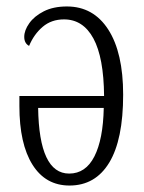

<svg xmlns="http://www.w3.org/2000/svg" viewBox="-20 -564 446 594"><path d="M40 -236V-267H302Q301 -386 269 -445Q237 -504 178 -504Q139 -504 112 -481Q85 -458 70 -422Q55 -430 55 -450Q55 -470 70.5 -492Q86 -514 115.5 -529Q145 -544 187 -544Q269 -544 315 -472.5Q361 -401 361 -271Q361 -132 318 -61Q275 10 195 10Q121 10 80.5 -54.5Q40 -119 40 -236ZM301 -230H98Q101 -27 194 -27Q245 -27 272 -80Q299 -133 301 -230Z"/></svg>

Font: Noto Serif CondLight
Style: Regular
Weight: 300
Width: 3
Designer: Monotype Design Team
Foundry: Monotype Imaging Inc.
Version: Version 1.001